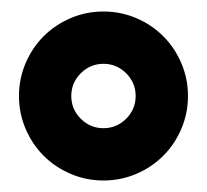

<svg xmlns="http://www.w3.org/2000/svg" viewBox="-20 -729 360 334"><path d="M160 -415Q130 -415 103 -426.5Q76 -438 56 -458Q36 -478 24.5 -505Q13 -532 13 -562Q13 -592 24.5 -619Q36 -646 56 -666Q76 -686 103 -697.5Q130 -709 160 -709Q190 -709 217 -697.5Q244 -686 264 -666Q284 -646 295.5 -619Q307 -592 307 -562Q307 -532 295.5 -505Q284 -478 264 -458Q244 -438 217 -426.5Q190 -415 160 -415ZM160 -506Q183 -506 199.5 -522.5Q216 -539 216 -562Q216 -585 199.5 -601.5Q183 -618 160 -618Q137 -618 120.5 -601.5Q104 -585 104 -562Q104 -539 120.5 -522.5Q137 -506 160 -506Z"/></svg>

Font: Golos UI
Style: Bold
Weight: 700
Designer: A.Korolkova, Vitaly Kuzmin
Foundry: ParaType Ltd
Version: Version 2.000